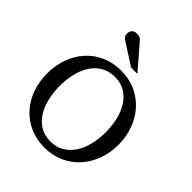

<svg xmlns="http://www.w3.org/2000/svg" viewBox="-255 -1076 1241 1241"><g transform="rotate(45 365.5 -456.0)"><path d="M576.2 -334Q576.2 -395 563 -449Q549.8 -502.9 523.4 -543.2Q497.1 -583.5 457.8 -606.7Q418.5 -629.9 366.2 -629.9Q312 -629.9 272 -606.4Q231.9 -583 205.6 -542.7Q179.2 -502.4 166.5 -449Q153.8 -395.5 153.8 -335.9Q153.8 -275.9 166.7 -221.9Q179.7 -168 205.8 -127.4Q231.9 -86.9 271.2 -63Q310.5 -39.1 363.8 -39.1Q418 -39.1 457.8 -63Q497.6 -86.9 523.9 -127.2Q550.3 -167.5 563.2 -220.9Q576.2 -274.4 576.2 -334ZM691.9 -335Q691.9 -262.2 668.5 -198.2Q645 -134.3 602.3 -86.7Q559.6 -39.1 499.5 -11.5Q439.5 16.1 366.2 16.1Q292.5 16.1 232.2 -10.5Q171.9 -37.1 128.9 -84.5Q85.9 -131.8 62.5 -196Q39.1 -260.3 39.1 -335.9Q39.1 -409.2 62 -473.1Q85 -537.1 127.4 -584.7Q169.9 -632.3 230.2 -659.7Q290.5 -687 365.2 -687Q439.5 -687 499.8 -659.2Q560.1 -631.3 602.8 -583.5Q645.5 -535.6 668.7 -471.7Q691.9 -407.7 691.9 -335ZM396.5 -746.1 244.6 -843.3Q233.9 -850.1 227.8 -859.9Q221.7 -869.6 221.7 -883.3Q221.7 -891.1 224.1 -899.2Q226.6 -907.2 231.9 -913.6Q237.3 -919.9 246.1 -924.1Q254.9 -928.2 267.6 -928.2Q278.3 -928.2 285.6 -926.5Q293 -924.8 298.8 -921.4Q304.7 -918 309.6 -912.8Q314.5 -907.7 319.8 -901.4L453.6 -746.1Z"/></g></svg>

Font: BabelStone Ogham Stemless
Style: Regular
Weight: 400
Designer: Andrew West
Foundry: BabelStone
Version: Version 2.02 March 14, 2022